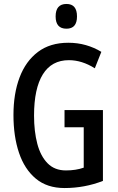

<svg xmlns="http://www.w3.org/2000/svg" viewBox="-20 -940 594 970"><path d="M306 -384H500V-26Q407 10 306 10Q218 10 161 -37.5Q104 -85 76 -168Q48 -251 48 -359Q48 -467 79 -549Q110 -631 171.5 -677.5Q233 -724 325 -724Q372 -724 414 -712Q456 -700 492 -678L459 -595Q394 -636 328 -636Q241 -636 196.5 -564.5Q152 -493 152 -356Q152 -276 168.5 -213.5Q185 -151 220.5 -115Q256 -79 313 -79Q364 -79 403 -93V-297H306ZM316 -920Q369 -920 369 -857Q369 -795 316 -795Q261 -795 261 -857Q261 -920 316 -920Z"/></svg>

Font: Noto Sans Thai ExtCond Med
Style: Regular
Weight: 500
Width: 2
Designer: Monotype Design Team
Foundry: Monotype Imaging Inc.
Version: Version 2.002; ttfautohint (v1.8.4.7-5d5b)